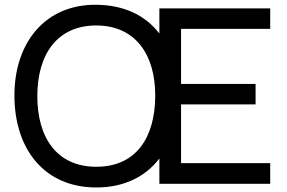

<svg xmlns="http://www.w3.org/2000/svg" viewBox="-20 -786 1228 821"><path d="M1135.4 -662.5V-750H661.5V-642.7C602.1 -719.8 511.5 -764.6 391.7 -765.6C172.9 -767.7 40.6 -603.1 41.7 -375C42.7 -147.9 169.8 15.6 391.7 15.6C510.4 15.6 602.1 -30.2 661.5 -108.3V0H1135.4V-88.5H754.2V-339.6H1072.9V-427.1H754.2V-662.5ZM643.8 -375C642.7 -196.9 561.5 -72.9 391.7 -72.9C225 -72.9 139.6 -194.8 139.6 -375C139.6 -553.1 224 -677.1 391.7 -677.1C557.3 -677.1 644.8 -554.2 643.8 -375Z"/></svg>

Font: Manrope3 Medium
Style: Regular
Weight: 500
Width: 4
Designer: Mikhail Sharanda
Foundry: Mikhail Sharanda
Version: Version 3.000;PS 003.000;hotconv 1.0.88;makeotf.lib2.5.64775